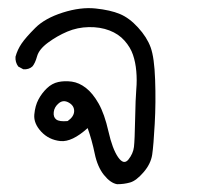

<svg xmlns="http://www.w3.org/2000/svg" viewBox="-20 -275 540 478"><path d="M271.5 183.6Q254.9 180.7 238.8 160.6Q222.7 140.6 215.8 107.4Q209 74.2 198.2 43.9Q159.2 79.1 130.4 76.2Q101.6 73.2 82.5 52.7Q63.5 32.2 65.4 10.3Q67.4 -11.7 75.7 -27.3Q84 -43 96.7 -55.2Q109.4 -67.4 125 -70.8Q140.6 -74.2 158.7 -71.8Q176.8 -69.3 193.8 -56.2Q210.9 -43 225.6 -17.1Q240.2 8.8 250 52.2Q259.8 95.7 273.9 116.2Q288.1 136.7 299.8 122.1Q311.5 107.4 313.5 90.8Q315.4 74.2 316.4 22Q317.4 -30.3 319.3 -52.7Q321.3 -75.2 319.3 -97.7Q317.4 -120.1 311 -138.7Q304.7 -157.2 290 -173.8Q275.4 -190.4 252.4 -199.2Q229.5 -208 201.2 -207.5Q172.9 -207 147.5 -196.3Q122.1 -185.5 99.6 -168.9Q77.1 -152.3 72.3 -134.8Q67.4 -117.2 60.5 -109.4Q51.8 -101.6 38.1 -102.5L25.4 -109.4Q17.6 -120.1 18.6 -133.8Q23.4 -151.4 33.7 -166.5Q43.9 -181.6 67.9 -205.6Q91.8 -229.5 136.2 -243.7Q180.7 -257.8 217.8 -253.9Q254.9 -250 278.3 -240.2Q301.8 -230.5 323.7 -206.5Q345.7 -182.6 355 -157.2Q364.3 -131.8 366.2 -76.2Q368.2 -20.5 365.2 33.2Q362.3 86.9 358.9 109.9Q355.5 132.8 337.4 153.8Q319.3 174.8 304.2 179.2Q289.1 183.6 271.5 183.6ZM148.4 26.4Q164.1 15.6 164.6 2Q165 -11.7 151.4 -19.5Q137.7 -27.3 126.5 -18.1Q115.2 -8.8 113.8 3.9Q112.3 16.6 120.1 22.5Q127.9 28.3 148.4 26.4Z"/></svg>

Font: JasonHandwriting4
Style: Regular
Weight: 400
Version: Version 1.01.21